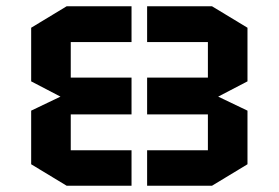

<svg xmlns="http://www.w3.org/2000/svg" viewBox="-20 -597 894 616"><path d="M660 -1H452V-115H647V-230H452V-348H647V-462H452V-577H660L774 -508V-336L680 -287L774 -242V-70ZM80 -70V-242L174 -287L80 -336V-508L194 -577H402V-462H207V-348H402V-230H207V-115H402V-1H194Z"/></svg>

Font: Wallpoet
Style: Regular
Weight: 400
Designer: Lars Berggren
Foundry: Lars Berggren
Version: Version 1.000